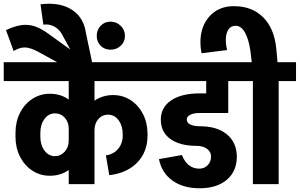

<svg xmlns="http://www.w3.org/2000/svg" viewBox="-55 -986 1605 1028"><path d="M451 -552V-447Q495 -477 551 -477Q603 -477 645 -449.5Q687 -422 711 -374.5Q735 -327 735 -268V-261Q735 -173 680 -116Q625 -59 530 -48L512 -154Q553 -160 577.5 -189Q602 -218 602 -261V-267Q602 -312 580 -342Q558 -372 524 -372Q492 -372 471.5 -348.5Q451 -325 451 -289V0H313V-76Q270 -45 212 -45Q160 -45 118 -72.5Q76 -100 52 -147.5Q28 -195 28 -254V-275Q28 -334 52 -381.5Q76 -429 118 -456.5Q160 -484 212 -484Q270 -484 313 -453V-552H-35V-653H795V-552ZM313 -233V-297Q313 -332 292 -355.5Q271 -379 239 -379Q205 -379 183 -349Q161 -319 161 -274V-255Q161 -210 183 -180Q205 -150 239 -150Q270 -150 291.5 -174Q313 -198 313 -233Z M438 -653H251L149 -709Q106 -732 77 -732Q50 -732 18 -713L-23 -825Q36 -853 82 -853Q112 -853 141 -841.5Q170 -830 203 -806L321 -721L276 -804Q263 -827 240.5 -841Q218 -855 192 -855Q182 -855 177 -854L162 -963Q186 -966 207 -966Q288 -966 341 -926Q394 -886 405 -810Z M463 -794Q463 -826 484 -848Q505 -870 537 -870Q569 -870 591.5 -847.5Q614 -825 614 -794Q614 -762 591.5 -741Q569 -720 537 -720Q505 -720 484 -741Q463 -762 463 -794Z M1014 -381Q982 -381 963.5 -371.5Q945 -362 945 -346Q945 -329 963.5 -319.5Q982 -310 1016 -310Q1107 -310 1159.5 -267Q1212 -224 1213 -148Q1213 -69 1159.5 -23.5Q1106 22 1014 22Q926 22 868.5 -19Q811 -60 796 -134L919 -156Q948 -83 1012 -83Q1039 -83 1057 -101.5Q1075 -120 1075 -148Q1075 -173 1053.5 -189Q1032 -205 998 -205Q908 -205 857 -242Q806 -279 806 -346Q806 -411 861.5 -448.5Q917 -486 1014 -486H1049V-552H725V-653H1277V-552H1167V-381Z M1530 -653V-552H1437V0H1299V-552H1207V-653H1293L1286 -711Q1277 -776 1256.5 -812Q1236 -848 1207 -848Q1181 -848 1167.5 -827.5Q1154 -807 1154 -772Q1154 -746 1161 -718L1024 -701Q1018 -731 1018 -759Q1018 -845 1067 -899Q1116 -953 1197 -953Q1294 -953 1353.5 -894Q1413 -835 1424 -728L1431 -653Z"/></svg>

Font: Akshar SemiBold
Style: Regular
Weight: 600
Designer: Tall Chai
Foundry: Tall Chai
Version: Version 1.000